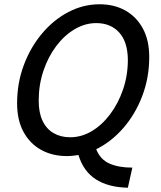

<svg xmlns="http://www.w3.org/2000/svg" viewBox="-20 -720 751 898"><path d="M60 -237Q60 -331 91 -414.5Q122 -498 176 -562.5Q230 -627 299.5 -663.5Q369 -700 446 -700Q514 -700 566 -671Q618 -642 648 -587Q678 -532 678 -453Q678 -357 645.5 -271.5Q613 -186 557 -121.5Q501 -57 430 -22Q449 26 492 45Q535 64 599 64L578 158Q486 156 428 118.5Q370 81 347 5Q334 7 320.5 8.5Q307 10 293 10Q225 10 172.5 -19Q120 -48 90 -103Q60 -158 60 -237ZM161 -249Q161 -193 179 -155Q197 -117 230.5 -97.5Q264 -78 308 -78Q361 -78 409 -106.5Q457 -135 495 -185.5Q533 -236 555.5 -301.5Q578 -367 578 -441Q577 -525 537 -568.5Q497 -612 430 -612Q378 -612 329.5 -583.5Q281 -555 243 -504.5Q205 -454 183 -388.5Q161 -323 161 -249Z"/></svg>

Font: Radio Canada
Style: Italic
Weight: 400
Italic angle: -12°
Designer: Charles Daoud, Etienne Aubert Bonn, Alexandre Saumier Demers, Jacques Le Bailly
Foundry: Radio-Canada
Version: Version 2.104;gftools[0.9.28.dev5+ged2979d]